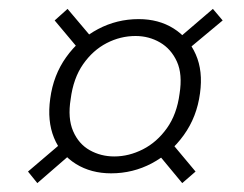

<svg xmlns="http://www.w3.org/2000/svg" viewBox="-20 -514 549 432"><path d="M230 -124Q185 -124 151 -145Q117 -166 101.5 -204Q86 -242 93 -292Q100 -345 129 -385.5Q158 -426 200.5 -448.5Q243 -471 292 -471Q337 -471 370.5 -450Q404 -429 420.5 -391.5Q437 -354 430 -304Q423 -251 393.5 -210Q364 -169 321.5 -146.5Q279 -124 230 -124ZM64 -102 43 -128 131 -203 147 -174ZM390 -102 332 -172 359 -201 420 -128ZM237 -162Q270 -162 301.5 -178Q333 -194 355.5 -225.5Q378 -257 384 -303Q391 -347 378 -375.5Q365 -404 340 -418.5Q315 -433 285 -433Q251 -433 220 -417Q189 -401 167 -369.5Q145 -338 139 -291Q132 -248 144.5 -219Q157 -190 182 -176Q207 -162 237 -162ZM165 -394 103 -468 132 -494 192 -423ZM391 -393 375 -422 459 -494 481 -468Z"/></svg>

Font: DM Sans 12pt ExtraLight
Style: Italic
Weight: 250
Italic angle: -10°
Version: Version 4.004;gftools[0.9.30]